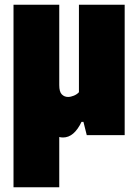

<svg xmlns="http://www.w3.org/2000/svg" viewBox="-20 -570 585 810"><path d="M37 220V-550H230V-211Q230 -182.5 240.8 -171.8Q251.5 -161 267 -161Q278.5 -161 291.8 -166.5Q305 -172 313 -181V-550H506V0H346L332 -56H324Q292.5 10 246 10Q237.5 10 230 8V220Z"/></svg>

Font: Encode Sans Cnd Black
Style: Regular
Weight: 900
Width: 3
Designer: Multiple Designers
Foundry: Impallari Type
Version: Version 3.002; ttfautohint (v1.8.3) -l 8 -r 50 -G 200 -x 14 